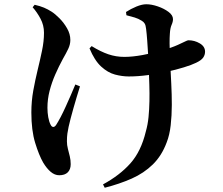

<svg xmlns="http://www.w3.org/2000/svg" viewBox="-20 -798 1040 894"><path d="M132 -764.2 141.4 -775.8Q166.6 -770 184.8 -762.4Q202.9 -754.8 220.6 -743.4Q236.2 -733.5 256.7 -713Q277.2 -692.5 292.3 -666.1Q307.5 -639.8 307.5 -611.8Q307.5 -590.9 297.8 -570.7Q288.2 -550.4 272.6 -523.3Q254.1 -489.4 237.6 -451.8Q221.1 -414.3 211 -375.2Q200.9 -336.1 200.9 -296.2Q200.9 -273.2 204.7 -252.1Q208.6 -230.9 215.4 -217.8Q220.6 -207.2 227.6 -206.9Q234.6 -206.5 241.3 -216.3Q250.7 -230.7 262.3 -252.8Q273.9 -274.9 285.9 -301.5Q297.9 -328.2 309.6 -354.7Q321.3 -381.3 330.8 -404.7L352.4 -395.8Q344.6 -371.8 337.1 -346Q329.6 -320.2 322.1 -294.7Q314.6 -269.1 309 -246.8Q303.5 -224.5 299.5 -207.7Q295.9 -191.4 293.8 -176.3Q291.6 -161.2 291.6 -139.9Q291.6 -122.3 296.2 -104.8Q300.8 -87.3 305 -69.9Q309.2 -52.5 309.2 -33.6Q309.2 -9.3 295.6 4.4Q281.9 18 255.9 18Q234.9 18 216.2 2.2Q197.5 -13.6 181 -41.1Q161.4 -75.3 143.7 -133Q126 -190.8 126 -274.3Q126 -326.9 135 -376.6Q144.1 -426.2 155.4 -472.7Q166.7 -519.1 175.7 -562.4Q184.8 -605.6 184.8 -645.6Q184.8 -680.8 168.5 -711.1Q152.3 -741.4 132 -764.2ZM396.8 -572.8 406.7 -583.3Q448.5 -557.5 484.3 -545.3Q520.2 -533.1 558.8 -533.1Q596.1 -533.1 643 -541.6Q690 -550 734.8 -563.1Q779.6 -576.1 808.3 -589.1Q833.4 -600.3 843.1 -605.4Q852.8 -610.5 857.6 -610.5Q885.8 -610.5 910.3 -596Q934.8 -581.5 934.8 -557.4Q934.8 -542.3 926 -529.7Q917.2 -517.1 892.8 -505.6Q872.3 -495.6 836.6 -484.6Q801 -473.6 757.2 -463.9Q713.4 -454.3 667.7 -448.2Q621.9 -442 579.9 -442Q548.7 -442 515.3 -450.9Q481.9 -459.8 451 -488.1Q420.2 -516.4 396.8 -572.8ZM568.7 -727 566.7 -742.2Q589.5 -756.9 615.4 -767.6Q641.4 -778.2 661.2 -778.2Q685.5 -778.2 714.5 -768.3Q743.5 -758.4 764.5 -742.8Q785.5 -727.2 785.5 -708.9Q785.5 -696.4 778.9 -681.9Q772.4 -667.4 770.9 -641.1Q769.5 -622.7 769.6 -596.6Q769.7 -570.6 770.9 -544.4Q772 -518.2 773 -497Q775 -456.1 777.5 -407.5Q780 -359 780 -309.5Q779.9 -260 774.8 -214.9Q769.8 -169.8 756.3 -135.4Q733.3 -73.2 691.7 -32.4Q650.1 8.3 593.3 33.5Q536.5 58.7 467.6 76.2L459.7 60.5Q537.3 18.5 587.1 -37.3Q636.9 -93.2 659.1 -186.1Q668.1 -217.4 671.6 -253.1Q675.1 -288.7 675.8 -326.7Q676.6 -364.6 675.3 -403Q674.1 -441.4 672.8 -477.7Q671.8 -508.9 669.8 -543.4Q667.8 -577.8 665.4 -609.8Q663.1 -641.8 660.3 -663.3Q658.6 -680.1 653.5 -688.5Q648.3 -696.9 639.3 -701.8Q624.6 -711.1 607.1 -716.5Q589.5 -721.9 568.7 -727Z"/></svg>

Font: Noto Serif HK
Style: Regular
Weight: 200
Designer: Ryoko NISHIZUKA 西塚涼子 (kana & ideographs); Frank Grießhammer (Latin, Greek & Cyrillic); Wenlong ZHANG 张文龙 (bopomofo); San
Foundry: Adobe
Version: Version 2.001;hotconv 1.1.0;makeotfexe 2.6.0